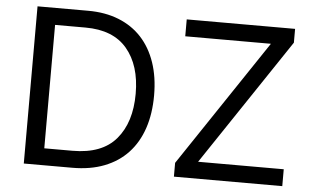

<svg xmlns="http://www.w3.org/2000/svg" viewBox="-51 -806 1446 885"><g transform="rotate(5 672.0 -363.5)"><path d="M88.1 0V-727.3H322.4Q401.6 -727.3 464.1 -702.4Q526.6 -677.6 570 -630.7Q613.3 -583.8 636.2 -516.7Q659.1 -449.6 659.1 -365.1Q659.1 -279.8 636.2 -212.2Q613.3 -144.5 569.1 -97.3Q524.9 -50.1 460.2 -25Q395.6 0 312.5 0ZM306.8 -78.1Q442.8 -78.1 508.2 -155.2Q573.9 -232.6 573.9 -365.1Q573.9 -496.8 509.2 -573.2Q445 -649.1 316.8 -649.1H176.1V-78.1ZM778.4 -649.1V-727.3H1279.8V-663.4L887.8 -78.1H1284.1V0H782.7V-63.9L1174.7 -649.1Z"/></g></svg>

Font: Inter P
Style: Regular
Weight: 400
Designer: Rasmus Andersson
Foundry: rsms
Version: Version 3.018;git-588b23468